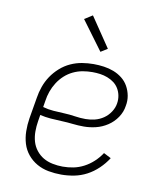

<svg xmlns="http://www.w3.org/2000/svg" viewBox="-85 -821 769 899"><g transform="rotate(10 300.0 -372.0)"><path d="M267 8Q236 8 206 2.5Q176 -3 150.5 -17.5Q125 -32 106.5 -54.5Q88 -77 79.5 -105Q71 -133 70.5 -164Q70 -195 75 -226L92 -326Q96 -353 105.5 -380Q115 -407 131 -431Q147 -455 169.5 -475Q192 -495 218.5 -507Q245 -519 272.5 -523.5Q300 -528 327 -528Q352 -528 376.5 -524.5Q401 -521 423 -512.5Q445 -504 463.5 -489.5Q482 -475 493.5 -454.5Q505 -434 509.5 -410Q514 -386 509 -361Q505 -332 487.5 -306Q470 -280 444 -263Q418 -246 389 -239Q360 -232 332 -232Q305 -232 279 -235Q253 -238 226 -239Q199 -240 173 -242Q147 -244 122 -250L117 -219Q113 -195 113 -170Q113 -145 119.5 -122.5Q126 -100 140.5 -81.5Q155 -63 174.5 -51.5Q194 -40 218.5 -35Q243 -30 267 -30Q293 -30 318 -35Q343 -40 367 -52.5Q391 -65 411.5 -84Q432 -103 447 -126L482 -108Q465 -81 440.5 -57.5Q416 -34 387.5 -19Q359 -4 328 2Q297 8 267 8ZM334 -268Q356 -268 378 -273.5Q400 -279 419 -292Q438 -305 451 -325Q464 -345 467 -366Q470 -385 466.5 -403Q463 -421 454 -436Q445 -451 431 -461.5Q417 -472 400 -478.5Q383 -485 365 -487.5Q347 -490 328 -490Q305 -490 282 -486Q259 -482 237 -471.5Q215 -461 197 -444.5Q179 -428 166 -407.5Q153 -387 145 -364.5Q137 -342 134 -319L129 -289Q153 -282 179 -280Q205 -278 231 -277Q257 -276 282.5 -272Q308 -268 334 -268ZM348 -590 246 -728 284 -752 380 -610Z"/></g></svg>

Font: Iosevka Etoile Extralight
Style: Italic
Weight: 200
Italic angle: -9°
Designer: Belleve Invis
Foundry: Belleve Invis
Version: Version 22.1.2; ttfautohint (v1.8.4)